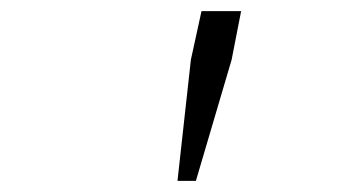

<svg xmlns="http://www.w3.org/2000/svg" viewBox="-20 -708 640 344"><path d="M298 -384 322 -601 341 -688H412L395 -601L331 -384Z"/></svg>

Font: Source Code Pro Light
Style: Italic
Weight: 300
Italic angle: -11°
Monospace: yes
Designer: Paul D. Hunt, Teo Tuominen
Foundry: Adobe Systems Incorporated
Version: Version 1.050;PS 1.000;hotconv 16.6.51;makeotf.lib2.5.65220